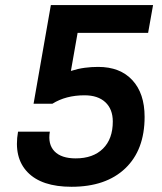

<svg xmlns="http://www.w3.org/2000/svg" viewBox="-20 -713 626 743"><path d="M256.8 9.8Q141.1 9.8 86.7 -46.6Q32.2 -103 49.8 -203.6H172.9Q164.6 -154.8 190.9 -127.4Q217.3 -100.1 272.9 -100.1Q340.3 -100.1 378.4 -137.7Q416.5 -175.3 416.5 -242.7Q416.5 -290.5 387.7 -317.4Q358.9 -344.2 307.1 -344.2Q234.9 -344.2 182.6 -311.5H109.9L176.8 -693.4H572.3L553.2 -585.9H280.3L254.4 -438.5Q282.2 -447.3 307.9 -450.7Q333.5 -454.1 359.9 -454.1Q444.8 -454.1 492.2 -402.8Q539.6 -351.6 539.6 -260.7Q539.6 -132.8 464.8 -61.5Q390.1 9.8 256.8 9.8Z"/></svg>

Font: Cascadia Mono NF SemiBold
Style: Italic
Weight: 600
Italic angle: -10°
Monospace: yes
Designer: Aaron Bell
Foundry: Saja Typeworks
Version: Version 2404.023; ttfautohint (v1.8.4)